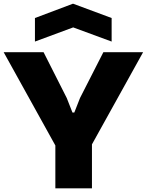

<svg xmlns="http://www.w3.org/2000/svg" viewBox="-30 -1024 798 1044"><path d="M271 -233 -10 -740H207L333 -491L364 -412H374L405 -491L532 -740H748L470 -239V0H271ZM160 -926 367 -1004 577 -926V-798L368 -875L160 -798Z"/></svg>

Font: Encode Sans Normal
Style: ExtraBold
Weight: 800
Designer: Pablo Impallari, Andres Torresi
Foundry: Pablo Impallari, Andres Torresi
Version: Version 1.000; ttfautohint (v1.00) -l 8 -r 50 -G 200 -x 14 -